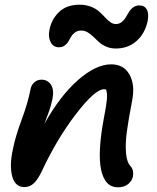

<svg xmlns="http://www.w3.org/2000/svg" viewBox="-20 -780 675 824"><path d="M232.9 -577.1Q209 -577.1 197.5 -599.1Q186 -621.1 191.9 -649.9Q200.2 -696.3 232.9 -728Q265.6 -759.8 321.8 -759.8Q348.6 -759.8 370.4 -751.2Q392.1 -742.7 405.5 -730.5Q418.9 -718.3 430.2 -706.1Q441.4 -693.8 453.1 -685.3Q464.8 -676.8 477.1 -676.8Q491.2 -676.8 502 -685.1Q512.7 -693.4 519.5 -705.1Q526.4 -716.8 533.4 -728.5Q540.5 -740.2 551.8 -748.5Q563 -756.8 578.1 -756.8Q600.1 -756.8 609.9 -739.5Q619.6 -722.2 613.8 -689.9Q601.6 -634.8 565.2 -603.3Q528.8 -571.8 477.1 -571.8Q454.6 -571.8 436 -579.8Q417.5 -587.9 405 -599.1Q392.6 -610.4 381.3 -621.6Q370.1 -632.8 356.7 -640.9Q343.3 -648.9 328.1 -648.9Q313.5 -648.9 303 -641.6Q292.5 -634.3 286.1 -623.8Q279.8 -613.3 273.7 -602.5Q267.6 -591.8 257.3 -584.5Q247.1 -577.1 232.9 -577.1ZM485.8 23.9Q430.7 23.9 414.3 -49.8Q397.9 -123.5 425.8 -272.9Q436.5 -326.7 438.7 -353.5Q440.9 -380.4 435.1 -396Q432.1 -397 425.8 -397Q388.2 -397 306.6 -291.3Q225.1 -185.5 160.2 -46.9Q142.6 -9.3 125 6.8Q107.4 22.9 85 22.9Q44.9 22.9 32.5 -22.7Q20 -68.4 35.2 -139.2Q46.4 -195.3 72.8 -265.9Q99.1 -336.4 110.8 -396Q113.8 -414.1 126.7 -426Q139.6 -438 158.2 -438Q184.6 -438 198.7 -416.3Q212.9 -394.5 205.1 -355Q202.1 -341.3 198 -326.4Q193.8 -311.5 190.4 -302Q187 -292.5 180.4 -275.1Q173.8 -257.8 170.9 -249Q238.3 -369.6 315.2 -436.8Q392.1 -503.9 457 -503.9Q511.2 -503.9 535.9 -459.7Q560.5 -415.5 546.9 -347.2Q530.8 -263.7 524.2 -213.6Q517.6 -163.6 520.8 -123.5Q523.9 -83.5 541 -65.9Q554.7 -50.3 550.8 -23.9Q546.9 -3.9 530 10Q513.2 23.9 485.8 23.9Z"/></svg>

Font: Shantell Sans Irregular Bouncy
Style: Italic
Weight: 500
Italic angle: -11.31°
Designer: Stephen Nixon, Anya Danilova, Shantell Martin
Foundry: Arrow Type
Version: Version 1.006;[9816181b4]